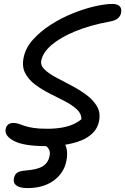

<svg xmlns="http://www.w3.org/2000/svg" viewBox="-20 -730 634 971"><path d="M213.8 9Q99.8 9 50.7 -17.2Q1.6 -43.4 8.6 -77Q11.2 -91.8 20.9 -100Q30.6 -108.2 47.6 -108.2Q62 -108.2 74.4 -103.8Q86.8 -99.4 104.2 -93.5Q121.6 -87.6 148.6 -83.2Q175.6 -78.8 218.2 -78.8Q259.4 -78.8 292.4 -84.6Q325.4 -90.4 350.3 -101.5Q375.2 -112.6 391.6 -127.2Q392.2 -155.2 368.6 -177Q345 -198.8 308.6 -217.7Q272.2 -236.6 232.2 -256.7Q192.2 -276.8 158.8 -301.5Q125.4 -326.2 107.8 -359.3Q90.2 -392.4 99.4 -438.2Q109.2 -487.6 146.4 -529.2Q183.6 -570.8 236.2 -604.6Q288.8 -638.4 346.5 -661.8Q404.2 -685.2 457.4 -697.6Q510.6 -710 547.6 -710Q566.4 -710 577.3 -704.1Q588.2 -698.2 591.6 -687.9Q595 -677.6 592.4 -664.6Q589 -648.4 576.2 -637.3Q563.4 -626.2 536.2 -621.2Q434 -602.4 358.9 -571.1Q283.8 -539.8 240.3 -502.1Q196.8 -464.4 189 -424.6Q183.6 -399.8 204.9 -379Q226.2 -358.2 262.6 -338.8Q299 -319.4 340.2 -297.9Q381.4 -276.4 416.2 -250.8Q451 -225.2 470.4 -192.3Q489.8 -159.4 480.6 -116Q474 -82.8 450.6 -58.7Q427.2 -34.6 391.2 -19.9Q355.2 -5.2 309.8 1.9Q264.4 9 213.8 9ZM119 221.2Q81 221.2 63.2 208.3Q45.4 195.4 50.4 171.6Q54 153.2 66.3 143.9Q78.6 134.6 108.4 132.4Q171 127.6 197.4 110Q223.8 92.4 230.4 60.8Q234.2 39.4 229.1 28.3Q224 17.2 215.9 11.1Q207.8 5 201.9 -0.9Q196 -6.8 198 -17Q199 -28 209.8 -35.3Q220.6 -42.6 239.4 -42.6Q283 -42.6 305 -7.3Q327 28 315.6 84.4Q303.4 145.6 251.3 183.4Q199.2 221.2 119 221.2Z"/></svg>

Font: Shantell Sans Light
Style: Italic
Weight: 300
Italic angle: -11°
Designer: Stephen Nixon, Anya Danilova, Shantell Martin
Foundry: Arrow Type
Version: Version 1.008;[ac192a2d6]